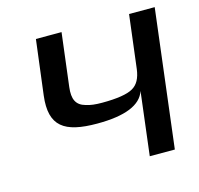

<svg xmlns="http://www.w3.org/2000/svg" viewBox="-78 -567 675 651"><g transform="rotate(-15 259.0 -242.0)"><path d="M228 -153C326 -153 383 -176 398 -222L371 0H459L518 -484H428L405 -297C401 -266 390 -245 370 -234C351 -223 315 -217 262 -217C239 -217 221 -219 206 -224C173 -233 163 -256 168 -297L191 -484H101L77 -292C64 -186 113 -153 228 -153Z"/></g></svg>

Font: Gamestation Display
Style: Italic
Weight: 400
Designer: Jonas Hecksher
Foundry: Jonas Hecksher, Playtypeª, e-types AS
Version: Version 1.003